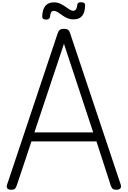

<svg xmlns="http://www.w3.org/2000/svg" viewBox="-20 -1680 1142 1714"><path d="M81 14Q55 14 45.5 1.5Q36 -11 43 -31L495 -1383Q503 -1406 515.5 -1414.5Q528 -1423 551 -1423Q574 -1423 586.5 -1414.5Q599 -1406 606 -1383L1058 -31Q1065 -11 1054.5 1.5Q1044 14 1018 14Q996 14 986 5.5Q976 -3 969 -23L841 -418H261L129 -23Q122 -3 112.5 5.5Q103 14 81 14ZM287 -498H812L551 -1289ZM391 -1505Q357 -1505 357 -1532Q358 -1594 384 -1626.5Q410 -1659 461 -1659Q492 -1659 517 -1647.5Q542 -1636 562 -1621.5Q582 -1607 600 -1595.5Q618 -1584 635 -1584Q652 -1584 660.5 -1600Q669 -1616 670 -1639Q673 -1660 704 -1660Q723 -1660 731.5 -1653.5Q740 -1647 740 -1633Q739 -1570 713.5 -1538.5Q688 -1507 636 -1507Q605 -1507 579.5 -1518.5Q554 -1530 533.5 -1545Q513 -1560 495 -1571.5Q477 -1583 461 -1583Q444 -1583 436.5 -1570Q429 -1557 427 -1532Q426 -1519 417 -1512Q408 -1505 391 -1505Z"/></svg>

Font: Playwrite FR Trad
Style: Regular
Weight: 400
Designer: Veronika Burian, José Scaglione
Foundry: TypeTogether
Version: Version 1.000